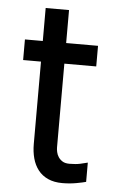

<svg xmlns="http://www.w3.org/2000/svg" viewBox="-48 -654 418 696"><g transform="rotate(5 160.5 -306.5)"><path d="M175 -425V-120Q175 -113 177 -103.5Q179 -94 184.5 -85.5Q190 -77 199.5 -71Q209 -65 225 -65Q248 -65 264 -68.5Q280 -72 291 -75V-5Q281 -2 256.5 2.5Q232 7 205 7Q175 7 153 -3Q131 -13 117 -31Q103 -49 96.5 -73Q90 -97 90 -125V-425H25V-500H90V-620H175V-500H291V-425Z"/></g></svg>

Font: Share
Style: Regular
Weight: 400
Designer: Ralph du Carrois
Version: Version 1.001